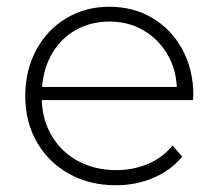

<svg xmlns="http://www.w3.org/2000/svg" viewBox="-20 -546 649 570"><path d="M55 -261Q55 -337 87.5 -397.5Q120 -458 177 -492Q234 -526 305 -526Q376 -526 432.5 -492.5Q489 -459 521.5 -399Q554 -339 554 -263L553 -249H104Q106 -188 135 -140.5Q164 -93 213.5 -67Q263 -41 325 -41Q376 -41 419.5 -59.5Q463 -78 492 -114L521 -81Q487 -40 435.5 -18Q384 4 324 4Q246 4 185 -30Q124 -64 89.5 -124Q55 -184 55 -261ZM505 -288Q502 -344 475 -388Q448 -432 404 -457Q360 -482 305 -482Q250 -482 206 -457.5Q162 -433 135.5 -388.5Q109 -344 105 -288Z"/></svg>

Font: Goldbeck Next Light
Style: Regular
Weight: 300
Designer: Julieta Ulanovsky
Foundry: Julieta Ulanovsky
Version: Version 7.200